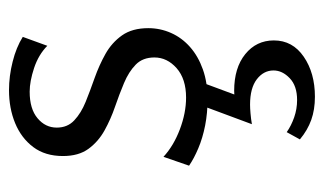

<svg xmlns="http://www.w3.org/2000/svg" viewBox="-164 -299 706 418"><g transform="rotate(-90 189.0 -90.0)"><path d="M181.6 8.9Q152.1 8.9 124.8 3.6Q97.5 -1.8 75.1 -11.3Q52.8 -20.7 37.3 -31.4L56.6 -87.1Q80.7 -64.9 116.5 -51.4Q152.3 -37.9 185.5 -37.9Q226.2 -37.9 249.6 -58.5Q272.9 -79.2 272.9 -106.8Q272.9 -132.2 257.4 -147.4Q241.8 -162.7 217.2 -173Q192.6 -183.3 165.6 -192.6Q138.7 -201.8 114.1 -215.4Q89.5 -229.1 73.9 -250.5Q58.3 -271.9 58.3 -306Q58.3 -344.7 77.9 -370.7Q97.5 -396.7 130 -410.1Q162.4 -423.4 201.6 -423.4Q232.4 -423.4 263.6 -415.5Q294.9 -407.7 317.7 -393.4L298.3 -340Q279 -359.1 249.9 -368.8Q220.8 -378.4 198.5 -378.4Q160.9 -378.4 140.6 -361.3Q120.2 -344.3 120.2 -319.4Q120.2 -296 136 -281.3Q151.7 -266.5 176.3 -256.5Q200.9 -246.6 228.5 -236.9Q256.1 -227.1 280.6 -213.4Q305.2 -199.6 321 -177.3Q336.7 -155 336.7 -120.2Q336.7 -94.1 326.2 -70.5Q315.7 -46.9 295.6 -29.2Q275.6 -11.5 246.8 -1.3Q218.1 8.9 181.6 8.9ZM166.8 0H217.2L185.8 84.6L149.7 74.9Q159.7 71.4 173.1 69.1Q186.5 66.8 200.4 66.8Q250.3 66.8 280.1 90.9Q310 115.1 310 153.2Q310 194 274.5 218.3Q239.1 242.6 187.4 242.6Q159.2 242.6 136.9 234.6Q114.5 226.6 94.5 209.9L110.3 181.2Q124.2 191 142.4 197.4Q160.7 203.8 180.2 203.8Q211.1 203.8 227.8 187.7Q244.6 171.7 244.6 152.4Q244.6 130.9 225.4 116.1Q206.2 101.4 170.3 101.4Q162.9 101.4 151 102.4Q139.1 103.4 127.6 105.4Z"/></g></svg>

Font: Ysabeau
Style: Bold
Weight: 700
Designer: Christian Thalmann (Catharsis Fonts)
Version: Version 2.000;gftools[0.9.27.dev2+g8671c4b]